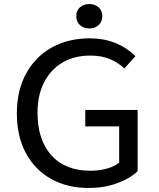

<svg xmlns="http://www.w3.org/2000/svg" viewBox="-20 -924 791 957"><path d="M64 -359Q64 -473 110.5 -558Q157 -643 239.5 -688Q322 -733 427 -733Q564 -733 655 -644L600 -583Q566 -614 525.5 -630.5Q485 -647 429 -647Q350 -647 291 -612Q232 -577 199.5 -513Q167 -449 167 -362Q167 -227 236 -150Q305 -73 431 -73Q474 -73 512 -83.5Q550 -94 574 -113V-294H405V-376H666V-71Q626 -33 562 -10Q498 13 422 13Q317 13 236 -31.5Q155 -76 109.5 -160Q64 -244 64 -359ZM360 -844Q360 -871 378.5 -887.5Q397 -904 425 -904Q453 -904 471.5 -887.5Q490 -871 490 -844Q490 -816 471.5 -799Q453 -782 425 -782Q397 -782 378.5 -799Q360 -816 360 -844Z"/></svg>

Font: Nebula Sans Medium
Style: Regular
Weight: 500
Designer: Paul D. Hunt for Adobe (as Source Sans)
Foundry: Nebula Entertainment & Broadcasting LLC
Version: Version 1.010